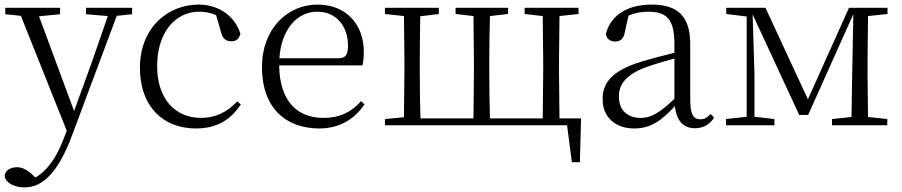

<svg xmlns="http://www.w3.org/2000/svg" viewBox="-31 -546 3933 837"><path d="M344 -484 439 -476 368 -271 292 -62 139 -475 231 -484V-512H-8V-484L60 -477L260 24L246 60C216 141 173 200 123 228L112 217C90 196 67 183 43 183C17 183 -7 195 -11 220C-7 253 34 271 76 271C156 271 223 204 282 47L478 -477L545 -484V-512H344Z M823 14C916 14 975 -25 1019 -91L1003 -104C958 -55 905 -32 845 -32C733 -32 654 -115 654 -258C654 -404 733 -495 837 -495C862 -495 886 -491 911 -480L932 -408C939 -379 952 -366 978 -366C998 -366 1011 -376 1017 -399C993 -477 921 -526 835 -526C701 -526 579 -426 579 -250C579 -85 677 14 823 14Z M1361 14C1449 14 1514 -26 1558 -91L1543 -105C1501 -57 1449 -32 1379 -32C1267 -32 1188 -102 1186 -261H1549C1553 -277 1555 -297 1555 -321C1555 -438 1479 -526 1353 -526C1222 -526 1111 -420 1111 -254C1111 -74 1216 14 1361 14ZM1187 -292C1195 -418 1265 -495 1351 -495C1437 -495 1486 -431 1486 -346C1486 -309 1477 -292 1444 -292Z M1647 0H2441L2462 161H2497L2502 -30H2408L2406 -227V-285L2408 -476L2491 -485V-512H2256V-485L2335 -476L2337 -285V-227L2335 -30H2105C2103 -85 2102 -171 2102 -227V-285C2102 -339 2103 -420 2105 -476L2184 -485V-512H1955V-485L2033 -476L2035 -285V-227L2033 -30H1802C1800 -85 1799 -171 1799 -227V-285C1799 -338 1800 -420 1801 -475L1882 -485V-512H1647V-485L1730 -476L1732 -285V-227L1730 -35L1647 -27Z M2998 13C3033 13 3062 -2 3082 -33L3067 -49C3051 -32 3039 -26 3022 -26C2993 -26 2978 -45 2978 -111V-354C2978 -476 2922 -526 2810 -526C2703 -526 2631 -479 2610 -398C2614 -377 2628 -365 2650 -365C2673 -365 2688 -376 2693 -407L2709 -478C2738 -490 2766 -495 2793 -495C2873 -495 2909 -466 2909 -354V-316C2864 -305 2815 -292 2771 -279C2643 -241 2596 -190 2596 -114C2596 -31 2656 14 2733 14C2805 14 2850 -18 2911 -83C2918 -23 2945 13 2998 13ZM2909 -115C2843 -52 2805 -32 2763 -32C2705 -32 2667 -64 2667 -126C2667 -179 2699 -221 2785 -253C2822 -266 2866 -279 2909 -291Z M3224 0H3345V-27L3258 -37V-223L3250 -483L3453 -45H3492L3689 -484L3684 -222L3681 -36L3596 -27V0H3837V-27L3753 -36L3751 -227V-285L3753 -476L3838 -485V-512H3670L3491 -113L3306 -512H3135V-485L3224 -474V-37L3134 -27V0Z"/></svg>

Font: Noto Serif TC Light
Style: Regular
Weight: 300
Designer: Ryoko NISHIZUKA 西塚涼子 (kana & ideographs); Frank Grießhammer (Latin, Greek & Cyrillic); Wenlong ZHANG 张文龙 (bopomofo); San
Foundry: Adobe
Version: Version 2.001;hotconv 1.1.0;makeotfexe 2.6.0